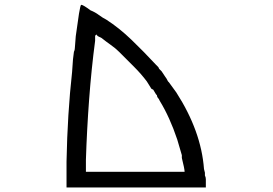

<svg xmlns="http://www.w3.org/2000/svg" viewBox="-20 -786 1157 813"><path d="M293 -566.4Q296.9 -574.2 296.9 -582L300.8 -632.8Q308.6 -691.4 314.5 -728.5Q320.3 -765.6 324.2 -765.6Q332 -765.6 363.3 -742.2Q382.8 -734.4 398.4 -722.7Q414.1 -710.9 429.7 -703.1Q484.4 -668 537.1 -617.2Q589.8 -566.4 640.6 -511.7L648.4 -503.9Q652.3 -500 652.3 -498Q652.3 -496.1 656.2 -492.2L664.1 -484.4L679.7 -460.9Q683.6 -457 691.4 -441.4L695.3 -437.5L726.6 -394.5Q832 -230.5 843.8 -70.3L847.7 -54.7V-43Q851.6 -35.2 851.6 -27.3Q851.6 -19.5 851.6 -11.7V7.8H261.7V3.9V-101.6Q265.6 -304.7 285.2 -480.5L289.1 -535.2ZM386.7 -644.5V-640.6Q386.7 -636.7 384.8 -636.7Q382.8 -636.7 382.8 -632.8V-613.3Q367.2 -496.1 357.4 -365.2Q347.7 -234.4 343.8 -109.4V-82V-58.6H761.7Q761.7 -70.3 750 -117.2V-128.9L730.5 -195.3Q699.2 -289.1 656.2 -359.4L652.3 -367.2Q644.5 -375 644.5 -382.8L640.6 -386.7Q640.6 -386.7 628.9 -406.2L621.1 -410.2L601.6 -441.4Q578.1 -472.7 546.9 -503.9Q515.6 -535.2 484.4 -566.4Q468.8 -582 449.2 -595.7Q429.7 -609.4 410.2 -625L394.5 -632.8L386.7 -640.6Z"/></svg>

Font: 和音 by 宁静之雨，公众号njzyshare
Style: Regular
Weight: 400
Designer: Steve Matteson
Foundry: Ascender Corporation
Version: Version 6.00;June 8, 2018;FontCreator 11.0.0.2388 32-bit